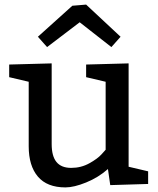

<svg xmlns="http://www.w3.org/2000/svg" viewBox="-20 -806 690 836"><path d="M540 -530V-80L625 -60V-5L460 0L450 -70Q408 -33 355 -11.5Q302 10 265 10Q185 10 145 -37Q105 -84 105 -169V-450L20 -470V-525L205 -530V-179Q205 -126 226 -100.5Q247 -75 290 -75Q333 -75 369 -95Q405 -115 422 -134L440 -154V-450L355 -470V-525ZM465 -601 327 -709 185 -601 145 -646 295 -781 355 -786 505 -646Z"/></svg>

Font: Bitter
Style: Regular
Weight: 400
Designer: Sol Matas
Foundry: Sol Matas
Version: Version 1.001